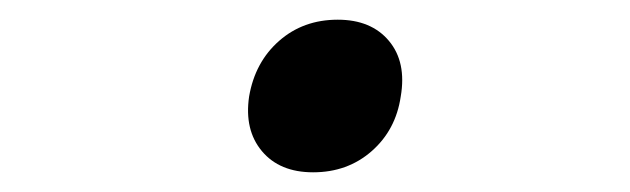

<svg xmlns="http://www.w3.org/2000/svg" viewBox="-20 -440 640 195"><path d="M298 -265Q264 -265 246 -286.5Q228 -308 233 -342Q239 -377 263.5 -398.5Q288 -420 323 -420Q357 -420 375 -398.5Q393 -377 387 -342Q382 -308 357.5 -286.5Q333 -265 298 -265Z"/></svg>

Font: JetBrains Mono NL ExtraLight
Style: Italic
Weight: 200
Italic angle: -9°
Monospace: yes
Designer: Philipp Nurullin, Konstantin Bulenkov
Foundry: JetBrains
Version: Version 2.305; ttfautohint (v1.8.4.7-5d5b)